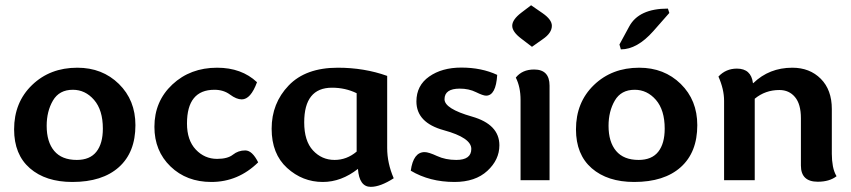

<svg xmlns="http://www.w3.org/2000/svg" viewBox="-20 -686 3240 731"><path d="M255.4 6.8Q153.8 6.8 93.8 -45.4Q33.7 -97.7 33.7 -193.4Q33.7 -296.4 102.1 -362.3Q170.4 -428.2 274.4 -428.2Q369.6 -428.2 432.6 -366.5Q495.6 -304.7 495.6 -209.5Q495.6 -106 432.6 -49.6Q369.6 6.8 255.4 6.8ZM272.5 -77.1Q322.3 -77.1 346.9 -108.2Q371.6 -139.2 371.6 -196.3Q371.6 -267.1 338.1 -305.7Q304.7 -344.2 257.3 -344.2Q205.6 -344.2 181.6 -303.2Q157.7 -262.2 157.7 -207Q157.7 -145.5 186.5 -111.3Q215.3 -77.1 272.5 -77.1Z M784.7 6.8Q690.4 6.8 629.2 -52.2Q567.9 -111.3 567.9 -203.1Q567.9 -300.3 636.2 -364.3Q704.6 -428.2 806.6 -428.2Q899.9 -428.2 958.5 -373Q934.6 -307.6 900.4 -307.6Q880.4 -307.6 855.7 -325.9Q831.1 -344.2 796.4 -344.2Q691.9 -344.2 691.9 -215.8Q691.9 -152.3 725.3 -116.7Q758.8 -81.1 806.6 -81.1Q846.7 -81.1 866.9 -97.2Q887.2 -113.3 913.6 -113.3Q940.4 -113.3 962.9 -67.9Q886.7 6.8 784.7 6.8Z M1391.6 25.4Q1347.7 25.4 1342.8 -43Q1279.3 6.8 1209 6.8Q1131.8 6.8 1073 -46.6Q1014.2 -100.1 1014.2 -195.8Q1014.2 -293 1079.1 -360.6Q1144 -428.2 1266.1 -428.2Q1367.2 -428.2 1454.1 -397V-122.6Q1454.1 -64.9 1479 -7.3Q1428.2 25.4 1391.6 25.4ZM1253.9 -77.1Q1300.3 -77.1 1337.9 -108.9V-331.1Q1294.9 -352.1 1244.1 -352.1Q1138.2 -352.1 1138.2 -220.2Q1138.2 -149.4 1171.6 -113.3Q1205.1 -77.1 1253.9 -77.1Z M1710.4 6.8Q1615.7 6.8 1543.9 -36.1Q1553.7 -106.9 1596.7 -106.9Q1611.8 -106.9 1644 -92Q1676.3 -77.1 1717.3 -77.1Q1774.4 -77.1 1774.4 -119.1Q1774.4 -161.6 1669.9 -190.2Q1565.4 -218.8 1565.4 -299.8Q1565.4 -360.4 1614 -394.5Q1662.6 -428.7 1736.3 -428.7Q1813.5 -428.7 1873 -400.9Q1868.2 -321.8 1830.6 -321.8Q1819.3 -321.8 1792.2 -335.2Q1765.1 -348.6 1730.5 -348.6Q1672.4 -348.6 1672.4 -308.1Q1672.4 -272 1776.9 -242.2Q1881.3 -212.4 1881.3 -132.8Q1881.3 -77.6 1835.4 -35.4Q1789.6 6.8 1710.4 6.8Z M2005.4 -507.8 1964.4 -539.1Q1930.2 -564.9 1930.2 -587.9Q1930.2 -611.3 1964.8 -637.7L2002 -666L2045.9 -635.7Q2081.1 -611.3 2081.1 -587.9Q2081.1 -560.5 2046.9 -537.1ZM1961.9 0V-305.7Q1961.9 -355 1943.8 -390.6Q1968.3 -421.4 2013.7 -421.4Q2072.3 -421.4 2072.3 -359.9V0Z M2394.5 6.8Q2293 6.8 2232.9 -45.4Q2172.9 -97.7 2172.9 -193.4Q2172.9 -296.4 2241.2 -362.3Q2309.6 -428.2 2413.6 -428.2Q2508.8 -428.2 2571.8 -366.5Q2634.8 -304.7 2634.8 -209.5Q2634.8 -106 2571.8 -49.6Q2508.8 6.8 2394.5 6.8ZM2411.6 -77.1Q2461.4 -77.1 2486.1 -108.2Q2510.7 -139.2 2510.7 -196.3Q2510.7 -267.1 2477.3 -305.7Q2443.8 -344.2 2396.5 -344.2Q2344.7 -344.2 2320.8 -303.2Q2296.9 -262.2 2296.9 -207Q2296.9 -145.5 2325.7 -111.3Q2354.5 -77.1 2411.6 -77.1ZM2343.8 -498 2338.4 -516.6 2375.5 -585Q2412.1 -653.3 2522.9 -653.3L2528.3 -636.7L2467.3 -567.4Q2405.8 -498 2343.8 -498Z M2846.7 -369.6H2848.1Q2908.7 -428.2 2996.6 -428.2Q3063 -428.2 3105 -386Q3147 -343.8 3147 -271V-100.1Q3147 -75.2 3151.1 -53.2Q3155.3 -31.2 3165 -15.1Q3138.2 5.9 3093.3 5.9Q3029.3 5.9 3029.3 -55.7V-235.8Q3029.3 -289.6 3006.8 -316.4Q2984.4 -343.3 2947.3 -343.3Q2893.6 -343.3 2853.5 -310.1V0H2736.8V-302.2Q2736.8 -346.2 2715.3 -394.5Q2743.7 -424.8 2785.6 -424.8Q2839.8 -424.8 2846.7 -369.6Z"/></svg>

Font: ALMAS
Style: Bold
Weight: 700
Designer: ALMAS Font/ by Husham Jawad Kadhim, derived from the Bainsely font by/ Paul James MIller
Foundry: High-Logic / Made with FontCreator
Version: Version 1.411;September 19, 2021;FontCreator 14.0.0.2814 32-